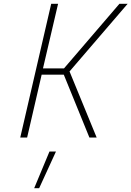

<svg xmlns="http://www.w3.org/2000/svg" viewBox="-20 -720 688 1005"><path d="M239 73H273L185 265H159ZM248 -700H284L205 -362H315L605 -700H648L344 -346L486 0H448L314 -329H198L122 0H86Z"/></svg>

Font: Cairo ExtraLight
Style: Italic
Weight: 275
Italic angle: -13°
Designer: Mohamed Gaber, Accademia di Belle Arti di Urbino and others
Foundry: Kief Type Foundry, Accademia di Belle Arti di Urbino and others
Version: Version 3.011